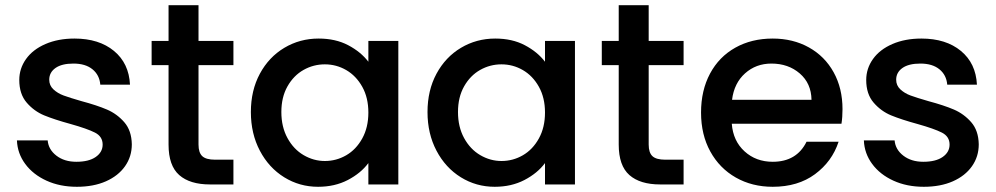

<svg xmlns="http://www.w3.org/2000/svg" viewBox="-20 -708 3825 737"><path d="M275 9Q210 9 158.5 -14.5Q107 -38 77 -78.5Q47 -119 45 -169H163Q166 -134 196.5 -110.5Q227 -87 273 -87Q321 -87 347.5 -105.5Q374 -124 374 -153Q374 -184 344.5 -199Q315 -214 251 -232Q189 -249 150 -265Q111 -281 82.5 -314Q54 -347 54 -401Q54 -445 80 -481.5Q106 -518 154.5 -539Q203 -560 266 -560Q360 -560 417.5 -512.5Q475 -465 479 -383H365Q362 -420 335 -442Q308 -464 262 -464Q217 -464 193 -447Q169 -430 169 -402Q169 -380 185 -365Q201 -350 224 -341.5Q247 -333 292 -320Q352 -304 390.5 -287.5Q429 -271 457 -239Q485 -207 486 -154Q486 -107 460 -70Q434 -33 386.5 -12Q339 9 275 9Z M742 -458V-153Q742 -122 756.5 -108.5Q771 -95 806 -95H876V0H786Q709 0 668 -36Q627 -72 627 -153V-458H562V-551H627V-688H742V-551H876V-458Z M943 -278Q943 -361 977.5 -425Q1012 -489 1071.5 -524.5Q1131 -560 1203 -560Q1268 -560 1316.5 -534.5Q1365 -509 1394 -471V-551H1509V0H1394V-82Q1365 -43 1315 -17Q1265 9 1201 9Q1130 9 1071 -27.5Q1012 -64 977.5 -129.5Q943 -195 943 -278ZM1394 -276Q1394 -333 1370.5 -375Q1347 -417 1309 -439Q1271 -461 1227 -461Q1183 -461 1145 -439.5Q1107 -418 1083.5 -376.5Q1060 -335 1060 -278Q1060 -221 1083.5 -178Q1107 -135 1145.5 -112.5Q1184 -90 1227 -90Q1271 -90 1309 -112Q1347 -134 1370.5 -176.5Q1394 -219 1394 -276Z M1621 -278Q1621 -361 1655.5 -425Q1690 -489 1749.5 -524.5Q1809 -560 1881 -560Q1946 -560 1994.5 -534.5Q2043 -509 2072 -471V-551H2187V0H2072V-82Q2043 -43 1993 -17Q1943 9 1879 9Q1808 9 1749 -27.5Q1690 -64 1655.5 -129.5Q1621 -195 1621 -278ZM2072 -276Q2072 -333 2048.5 -375Q2025 -417 1987 -439Q1949 -461 1905 -461Q1861 -461 1823 -439.5Q1785 -418 1761.5 -376.5Q1738 -335 1738 -278Q1738 -221 1761.5 -178Q1785 -135 1823.5 -112.5Q1862 -90 1905 -90Q1949 -90 1987 -112Q2025 -134 2048.5 -176.5Q2072 -219 2072 -276Z M2470 -458V-153Q2470 -122 2484.5 -108.5Q2499 -95 2534 -95H2604V0H2514Q2437 0 2396 -36Q2355 -72 2355 -153V-458H2290V-551H2355V-688H2470V-551H2604V-458Z M3214 -289Q3214 -258 3210 -233H2789Q2794 -167 2838 -127Q2882 -87 2946 -87Q3038 -87 3076 -164H3199Q3174 -88 3108.5 -39.5Q3043 9 2946 9Q2867 9 2804.5 -26.5Q2742 -62 2706.5 -126.5Q2671 -191 2671 -276Q2671 -361 2705.5 -425.5Q2740 -490 2802.5 -525Q2865 -560 2946 -560Q3024 -560 3085 -526Q3146 -492 3180 -430.5Q3214 -369 3214 -289ZM3095 -325Q3094 -388 3050 -426Q3006 -464 2941 -464Q2882 -464 2840 -426.5Q2798 -389 2790 -325Z M3526 9Q3461 9 3409.5 -14.5Q3358 -38 3328 -78.5Q3298 -119 3296 -169H3414Q3417 -134 3447.5 -110.5Q3478 -87 3524 -87Q3572 -87 3598.5 -105.5Q3625 -124 3625 -153Q3625 -184 3595.5 -199Q3566 -214 3502 -232Q3440 -249 3401 -265Q3362 -281 3333.5 -314Q3305 -347 3305 -401Q3305 -445 3331 -481.5Q3357 -518 3405.5 -539Q3454 -560 3517 -560Q3611 -560 3668.5 -512.5Q3726 -465 3730 -383H3616Q3613 -420 3586 -442Q3559 -464 3513 -464Q3468 -464 3444 -447Q3420 -430 3420 -402Q3420 -380 3436 -365Q3452 -350 3475 -341.5Q3498 -333 3543 -320Q3603 -304 3641.5 -287.5Q3680 -271 3708 -239Q3736 -207 3737 -154Q3737 -107 3711 -70Q3685 -33 3637.5 -12Q3590 9 3526 9Z"/></svg>

Font: MSTAGE Medium
Style: Regular
Weight: 500
Designer: Ninad Kale (Devanagari), Jonny Pinhorn (Latin)
Foundry: Indian Type Foundry
Version: 4.004